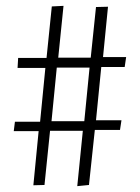

<svg xmlns="http://www.w3.org/2000/svg" viewBox="-20 -646 478 656"><path d="M244 -10 263 -199H151L132 -14L94 -13L112 -198H27L31 -230H117L135 -414H40L42 -448H139L157 -624L197 -626L179 -449H290L308 -622L349 -623L332 -451H411L406 -417H326L308 -235H395L390 -202H304L284 -14ZM156 -232H268L286 -415H174Z"/></svg>

Font: Inconsolata SemiCondensed Light
Style: Regular
Weight: 300
Width: 4
Monospace: yes
Designer: Raph Levien, Cyreal, Brenton Simpson
Foundry: Raph Levien, Cyreal, Google
Version: Version 3.100; ttfautohint (v1.8.4.7-5d5b)